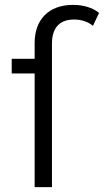

<svg xmlns="http://www.w3.org/2000/svg" viewBox="-20 -767 426 787"><path d="M122 -591V-526H28V-466H122V0H193V-588C193 -653 224 -687 284 -687C313 -687 341 -678 361 -661L386 -714C360 -736 320 -747 280 -747C178 -747 122 -685 122 -591Z"/></svg>

Font: Chess Sans
Style: Regular
Weight: 400
Designer: Wolf Bōese
Foundry: Wolf Bōese
Version: Version 7.223;Glyphs 3.3 (3306)